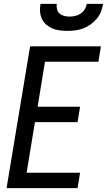

<svg xmlns="http://www.w3.org/2000/svg" viewBox="-20 -975 554 995"><path d="M14 0 136 -735H503L490 -655H213L175 -422H395L382 -342H161L118 -80H395L382 0ZM329 -815Q309 -815 289 -817.5Q269 -820 251.5 -827.5Q234 -835 219.5 -847.5Q205 -860 197 -877.5Q189 -895 187.5 -915Q186 -935 190 -955H274Q272 -941 275.5 -927Q279 -913 289 -904.5Q299 -896 313 -892.5Q327 -889 341 -889Q356 -889 370.5 -892.5Q385 -896 398 -904.5Q411 -913 419 -926.5Q427 -940 430 -955H514Q511 -934 503 -914Q495 -894 481 -877.5Q467 -861 449 -848Q431 -835 410.5 -827.5Q390 -820 369.5 -817.5Q349 -815 329 -815Z"/></svg>

Font: Iosevka Curly Medium Oblique
Style: Regular
Weight: 500
Italic angle: -9°
Monospace: yes
Designer: Belleve Invis
Foundry: Belleve Invis
Version: Version 11.1.0; ttfautohint (v1.8.3)